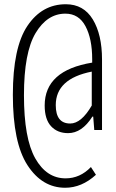

<svg xmlns="http://www.w3.org/2000/svg" viewBox="-20 -718 540 896"><path d="M284.2 158.2Q176.8 158.2 108.4 53.2Q40 -51.8 40 -275.4Q40 -496.1 107.9 -597.2Q175.8 -698.2 287.1 -698.2Q370.1 -698.2 413.1 -627.4Q456.1 -556.6 456.1 -440.4V-111.3H419.9L415 -173.8H411.1Q362.3 -96.7 297.9 -96.7Q248 -96.7 218.3 -128.9Q188.5 -161.1 188.5 -225.6Q188.5 -389.6 410.2 -425.8V-441.4Q410.2 -537.1 378.9 -595.7Q347.7 -654.3 285.2 -654.3Q200.2 -654.3 146 -563.5Q91.8 -472.7 91.8 -273.4Q91.8 -72.3 144.5 21Q197.3 114.3 286.1 114.3Q353.5 114.3 404.3 61.5L427.7 97.7Q361.3 158.2 284.2 158.2ZM307.6 -141.6Q359.4 -141.6 408.2 -225.6V-383.8Q240.2 -350.6 240.2 -227.5Q240.2 -141.6 307.6 -141.6Z"/></svg>

Font: Gen Shin Gothic Monospace Light
Style: Regular
Weight: 300
Designer: [Source Han Sans]
Ryoko NISHIZUKA  (kana & ideographs); Paul D. Hunt (Latin, Greek & Cyrillic); Wenlong ZHANG  (bopomofo
Version: Version 1.002.20150607